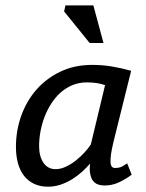

<svg xmlns="http://www.w3.org/2000/svg" viewBox="-20 -682 540 712"><path d="M39.1 0ZM401.4 -158.2Q394.5 -129.9 391.8 -110.8Q389.2 -91.8 389.9 -80.3Q390.6 -68.8 394.8 -64Q398.9 -59.1 405.8 -59.1Q423.3 -59.1 433.3 -64.9Q443.4 -70.8 451.7 -76.2L468.3 -34.2Q447.3 -18.1 421.1 -5.9Q395 6.3 366.7 5.9Q354 5.9 343.3 2Q332.5 -2 325.2 -11.2Q317.9 -20.5 314.7 -36.1Q311.5 -51.8 314 -75.2Q301.3 -60.5 284.7 -45.4Q268.1 -30.3 248.3 -17.8Q228.5 -5.4 205.8 2.4Q183.1 10.3 158.2 10.3Q128.4 10.3 106 -0.5Q83.5 -11.2 68.6 -30.8Q53.7 -50.3 46.4 -77.4Q39.1 -104.5 39.1 -137.2Q39.1 -197.3 58.6 -252.2Q78.1 -307.1 114.7 -349.1Q151.4 -391.1 203.9 -416.3Q256.3 -441.4 321.8 -441.4Q359.9 -441.4 396 -435.3Q432.1 -429.2 466.3 -419.4ZM186 -54.7Q205.1 -54.7 224.6 -64Q244.1 -73.2 261.7 -87.2Q279.3 -101.1 293.7 -116.9Q308.1 -132.8 316.9 -146.5L369.6 -366.2Q341.8 -376.5 302.2 -376.5Q273.4 -376.5 249 -366.5Q224.6 -356.4 205.1 -339.1Q185.5 -321.8 170.4 -298.3Q155.3 -274.9 145.3 -248.8Q135.3 -222.7 130.1 -194.6Q125 -166.5 125 -140.1Q125 -101.6 141.4 -78.1Q157.7 -54.7 186 -54.7ZM363.8 -522.5H312.5L217.8 -639.6L222.7 -662.1H326.2Z"/></svg>

Font: PT Astra Sans
Style: Italic
Weight: 400
Italic angle: -16°
Designer: A.Korolkova, I. Chaeva
Foundry: ParaType Ltd
Version: Version 1.001; ttfautohint (v1.6)